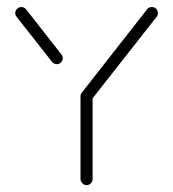

<svg xmlns="http://www.w3.org/2000/svg" viewBox="-20 -539 504 559"><path d="M232.2 -273Q239.3 -273 244.4 -267.8Q249.6 -262.6 249.6 -255.2V-17.8Q249.6 -10.4 244.4 -5.2Q239.3 0 232.2 0Q225.2 0 219.8 -5.4Q214.4 -10.7 214.4 -17.8V-255.2Q214.4 -262.6 219.8 -267.8Q225.2 -273 232.2 -273ZM162.6 -369.6Q162.6 -362.6 157.6 -357.4Q152.6 -352.2 145.2 -352.2Q141.1 -352.2 137.4 -354.1Q133.7 -355.9 131.5 -358.9L28.5 -490Q24.4 -494.8 24.4 -501.1Q24.4 -508.1 29.6 -513.3Q34.8 -518.5 42.2 -518.5Q50.4 -518.5 55.9 -511.9L158.9 -380.4Q162.6 -376.3 162.6 -369.6ZM422.2 -518.5Q429.6 -518.5 434.6 -513.5Q439.6 -508.5 439.6 -501.1Q439.6 -494.8 435.9 -490L245.9 -248.1Q240.4 -241.5 232.2 -241.5Q224.8 -241.5 219.6 -246.7Q214.4 -251.9 214.4 -258.9Q214.4 -264.8 218.5 -269.6L408.5 -512.2Q413 -518.5 422.2 -518.5Z"/></svg>

Font: 26F Galaxy Hebrew Light
Style: Regular
Weight: 300
Designer: C₂₉H₂₅N₃O₅
Version: Version 1.000